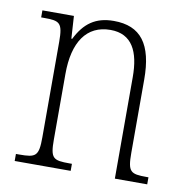

<svg xmlns="http://www.w3.org/2000/svg" viewBox="-66 -608 657 672"><g transform="rotate(10 262.0 -271.5)"><path d="M29 0H228V-25H220C161 -25 151 -30 151 -98V-331C151 -444 195 -510 280 -510C357 -510 385 -451 385 -361V0H500V-25H493C436 -25 426 -31 426 -99V-359C426 -485 382 -543 286 -543C221 -543 182 -514 153 -456H150L145 -536H33V-511H43C99 -511 110 -506 110 -438V-99C110 -31 100 -25 41 -25H29Z"/></g></svg>

Font: Noto Serif Georgian Condensed ExtraLight
Style: Regular
Weight: 200
Width: 3
Designer: Monotype Design Team, Akaki Razmadze
Foundry: Google LLC
Version: Version 2.003